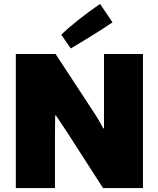

<svg xmlns="http://www.w3.org/2000/svg" viewBox="-20 -916 801 971"><path d="M258 -239V35H60V-643H261L440 -370Q481 -309 502 -267H506V-382V-643H703V35H501L317 -251L263 -332H259ZM486 -896 549 -803Q511 -777 447.5 -737.5Q384 -698 338 -671L290 -740Q318 -769 374 -813.5Q430 -858 486 -896Z"/></svg>

Font: Lalezar
Style: Regular
Weight: 400
Designer: Borna Izadpanah
Foundry: Borna Izadpanah
Version: Version 1.003;November 28, 2018;FontCreator 11.5.0.2421 64-b